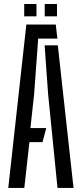

<svg xmlns="http://www.w3.org/2000/svg" viewBox="-20 -920 400 940"><path d="M20.5 0 109 -800H253L261 -731H167L147 -458.5L129 -293H206.5L188 -224H124L99 0ZM261.5 0 215.5 -459.5 198.5 -698H263L340 0ZM199 -840V-900.5H259V-840ZM98.5 -840V-900.5H158.5V-840Z"/></svg>

Font: Big Shoulders Stencil Display Medium
Style: Regular
Weight: 500
Designer: Patric King
Foundry: XO Type Co
Version: Version 1.000